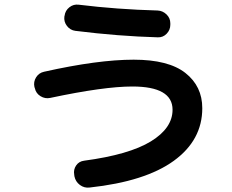

<svg xmlns="http://www.w3.org/2000/svg" viewBox="-20 -794 1040 859"><path d="M136 -399 134 -405Q129 -428 141.5 -448Q154 -468 177 -473Q418 -527 578 -527Q734 -527 809.5 -467.5Q885 -408 885 -310Q885 -167 757.5 -74.5Q630 18 381 45Q357 48 337.5 33.5Q318 19 313 -5L312 -13Q308 -35 320.5 -53.5Q333 -72 356 -75Q558 -102 655 -161.5Q752 -221 752 -303Q752 -407 572 -407Q445 -407 205 -356Q182 -351 161.5 -363.5Q141 -376 136 -399ZM332 -773Q503 -752 685 -747Q708 -746 725 -729.5Q742 -713 742 -690V-683Q742 -660 725.5 -643Q709 -626 686 -627Q509 -632 317 -656Q294 -659 279.5 -678Q265 -697 268 -720L269 -724Q272 -747 290.5 -761.5Q309 -776 332 -773Z"/></svg>

Font: Rounded Mplus 1c Bold
Style: Bold
Weight: 700
Version: Version 1.059.20150529